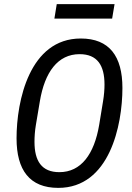

<svg xmlns="http://www.w3.org/2000/svg" viewBox="-20 -896 640 928"><path d="M261.7 12.1C509.2 12.1 571.7 -289.8 571.7 -470.9C571.7 -623.9 508.9 -709.9 370.4 -709.9C122.5 -709.9 60 -408 60 -227.3C60 -74.2 122.9 12.1 261.7 12.1ZM146.7 -210.6C146.7 -233.7 148.4 -262.4 153.4 -291.9L172.6 -406.2C196 -546.9 259.2 -634.2 364.7 -634.2C450.3 -634.2 485.1 -580.3 485.1 -487.2C485.1 -464.1 483 -435.7 478 -406.2L459.2 -291.5C435.4 -151.3 372.2 -63.9 267 -63.9C181.1 -63.9 146.7 -117.9 146.7 -210.6ZM242.9 -806.1H522L533.7 -876.1H254.3Z"/></svg>

Font: Margiela Mono Italic Text It
Style: Regular
Weight: 400
Designer: Mike Abbink, Paul van der Laan, Pieter van Rosmalen
Foundry: Bold Monday
Version: Version 2.003 2021